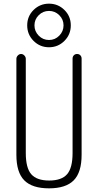

<svg xmlns="http://www.w3.org/2000/svg" viewBox="-20 -1028 540 1058"><path d="M70.3 -174.8V-704.1Q70.3 -713.9 78.1 -722.2Q85.9 -730.5 96.2 -730.5Q106.4 -730.5 114.3 -722.2Q122.1 -713.9 122.1 -704.1V-184.6Q122.1 -102.5 152.3 -67.9Q182.6 -33.2 251 -33.2Q319.3 -33.2 349.6 -67.9Q379.9 -102.5 379.9 -184.6V-705.1Q379.9 -715.8 386.7 -723.1Q393.6 -730.5 404.8 -730.5Q416 -730.5 422.9 -723.1Q429.7 -715.8 429.7 -705.1V-174.8Q429.7 -78.1 386.2 -34.2Q342.8 9.8 250 9.8Q157.2 9.8 113.8 -34.2Q70.3 -78.1 70.3 -174.8ZM306.6 -831.5Q330.1 -855.5 330.1 -888.2Q330.1 -920.9 306.6 -944.3Q283.2 -967.8 250 -967.8Q216.8 -967.8 193.4 -944.3Q169.9 -920.9 169.9 -888.2Q169.9 -855.5 193.4 -831.5Q216.8 -807.6 250 -807.6Q283.2 -807.6 306.6 -831.5ZM165 -802.7Q129.9 -837.9 129.9 -888.2Q129.9 -938.5 165 -973.1Q200.2 -1007.8 250 -1007.8Q299.8 -1007.8 335 -973.1Q370.1 -938.5 370.1 -888.2Q370.1 -837.9 335 -802.7Q299.8 -767.6 250 -767.6Q200.2 -767.6 165 -802.7Z"/></svg>

Font: Rounded Mgen+ 1mn light
Style: Regular
Weight: 200
Designer: [Source Han Sans]
Ryoko NISHIZUKA  (kana & ideographs); Paul D. Hunt (Latin, Greek & Cyrillic); Wenlong ZHANG  (bopomofo
Version: Version 1.059.20150602